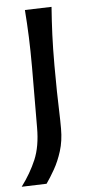

<svg xmlns="http://www.w3.org/2000/svg" viewBox="-53 -562 381 801"><g transform="rotate(-5 137.0 -161.5)"><path d="M4.9 207Q43.9 154.8 67.1 100.1Q90.3 45.4 90.3 -33.2L91.3 -284.7Q91.3 -356 89.1 -412.4Q86.9 -468.8 82.5 -526.4L194.3 -529.8Q189.9 -470.7 187.5 -414.1Q185.1 -357.4 185.1 -284.7Q185.1 -222.2 186 -176Q187 -129.9 188.2 -92.8Q189.5 -55.7 189.5 -20Q189.5 31.2 176.3 73.2Q163.1 115.2 144.5 147.7Q126 180.2 109.4 203.6Z"/></g></svg>

Font: Pinar-DS2-FD Medium
Style: Regular
Weight: 500
Designer: Amin Abedi
Version: Version 3.000